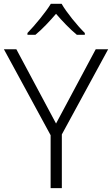

<svg xmlns="http://www.w3.org/2000/svg" viewBox="-20 -967 576 987"><path d="M241.2 -947.3C215.3 -904.3 158.2 -835.4 121.1 -797.4V-788.1H162.1C197.8 -817.4 236.3 -858.9 268.1 -896C299.8 -858.9 339.4 -817.4 375 -788.1H416V-797.4C378.9 -833.5 320.3 -905.3 296.9 -947.3ZM64 -713.9H0L240.2 -272V0H297.9V-275.9L536.1 -713.9H472.2L268.1 -332Z"/></svg>

Font: Noto Reveo Sans
Style: Regular
Weight: 300
Designer: Monotype Design Team
Foundry: Monotype Imaging Inc.
Version: Version 2.007